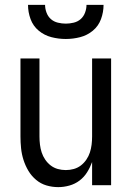

<svg xmlns="http://www.w3.org/2000/svg" viewBox="-20 -760 540 788"><path d="M219 8Q194 8 170.5 1Q147 -6 128 -22Q109 -38 96.5 -59Q84 -80 76.5 -103.5Q69 -127 66.5 -151.5Q64 -176 64 -200V-520H142V-200Q142 -183 144 -166.5Q146 -150 151 -134.5Q156 -119 165.5 -105Q175 -91 188 -81Q201 -71 217 -66.5Q233 -62 250 -62Q267 -62 283 -66.5Q299 -71 312 -81Q325 -91 334.5 -105Q344 -119 349 -134.5Q354 -150 356 -166.5Q358 -183 358 -200V-520H436V0H358V-95Q350 -73 337.5 -53Q325 -33 306.5 -19Q288 -5 265 1.5Q242 8 219 8ZM250 -600Q220 -600 191 -607.5Q162 -615 139 -634Q116 -653 105.5 -681.5Q95 -710 95 -740H165Q165 -724 171 -708Q177 -692 189 -681.5Q201 -671 217.5 -667Q234 -663 250 -663Q266 -663 282.5 -667Q299 -671 311 -681.5Q323 -692 329 -708Q335 -724 335 -740H405Q405 -710 394.5 -681.5Q384 -653 361 -634Q338 -615 309 -607.5Q280 -600 250 -600Z"/></svg>

Font: Iosevka Term Curly
Style: Regular
Weight: 400
Designer: Belleve Invis
Foundry: Belleve Invis
Version: Version 32.3.0